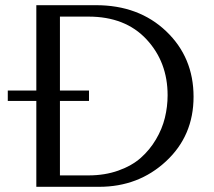

<svg xmlns="http://www.w3.org/2000/svg" viewBox="-20 -720 826 740"><path d="M10 -331V-371H120V-700H350Q515 -700 620.5 -599.5Q726 -499 726 -347Q726 -197 620 -98.5Q514 0 362 0H120V-331ZM211 -331V-44H321Q384 -44 436 -62.5Q488 -81 522.5 -111.5Q557 -142 581 -182.5Q605 -223 615.5 -266Q626 -309 626 -353Q626 -481 544.5 -568.5Q463 -656 321 -656H211V-371H323V-331Z"/></svg>

Font: Tenor Sans
Style: Regular
Weight: 400
Designer: Denis Masharov
Foundry: Denis Masharov
Version: Version 1.1